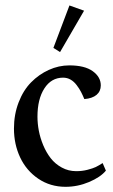

<svg xmlns="http://www.w3.org/2000/svg" viewBox="-20 -684 422 718"><path d="M294.4 -644 204.6 -489.3 179.7 -504.9 239.7 -663.6ZM265.1 -43.9Q287.6 -43.9 307.4 -49.1Q327.1 -54.2 337.9 -59.3Q348.6 -64.5 363.8 -74.2L376 -45.9Q356 -21.5 313.2 -3.4Q270.5 14.6 225.1 14.6Q168 14.6 123.3 -15.6Q78.6 -45.9 55.4 -95.2Q32.2 -144.5 32.2 -203.1Q32.2 -255.9 49.6 -301Q66.9 -346.2 96.2 -376Q125.5 -405.8 162.6 -422.6Q199.7 -439.5 239.3 -439.5Q296.9 -439.5 326.9 -417.7Q356.9 -396 356.9 -364.7Q356.9 -342.8 341.1 -329.3Q325.2 -315.9 295.4 -313.5Q289.1 -328.6 283 -340.3Q276.9 -352.1 266.8 -365.5Q256.8 -378.9 244.1 -386.2Q231.4 -393.6 215.8 -393.6Q171.9 -393.6 146 -353.5Q120.1 -313.5 120.1 -247.6Q120.1 -222.2 125.2 -195.1Q130.4 -168 141.8 -140.6Q153.3 -113.3 169.9 -92Q186.5 -70.8 211.2 -57.4Q235.8 -43.9 265.1 -43.9Z"/></svg>

Font: Neuton
Style: Regular
Weight: 400
Designer: Brian M Zick
Version: Version 1.3